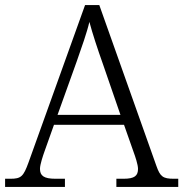

<svg xmlns="http://www.w3.org/2000/svg" viewBox="-22 -734 720 754"><path d="M-2 0H233V-32H196C150 -32 135 -44 135 -71C135 -88 147 -123 153 -140L190 -244H465L503 -136C509 -120 520 -87 520 -71C520 -44 507 -32 463 -32H435V0H678V-32H661C618 -32 607 -40 592 -83L368 -714H312L90 -96C70 -41 61 -32 19 -32H-2ZM204 -283 279 -492C298 -546 320 -608 329 -648C341 -603 362 -539 382 -483L451 -283Z"/></svg>

Font: Noto Serif Telugu Light
Style: Regular
Weight: 300
Designer: Jelle Bosma - Monotype Design Team
Foundry: Monotype Imaging Inc.
Version: Version 2.005